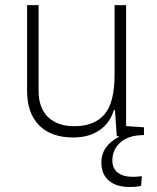

<svg xmlns="http://www.w3.org/2000/svg" viewBox="-20 -538 626 765"><path d="M271.5 9.8Q183.6 9.8 135.7 -38.8Q87.9 -87.4 87.9 -175.8V-517.6H133.8V-175.8Q133.8 -107.9 171.4 -71.5Q209 -35.2 276.4 -35.2Q355.5 -35.2 396 -82Q436.5 -128.9 436.5 -239.3V-517.6H482.4V-35.6L553.7 -30.8V0L534.7 1Q483.4 5.4 455.6 33.2Q427.7 61 427.7 101.6Q427.7 132.8 449 149.7Q470.2 166.5 508.8 166.5Q523.4 166.5 545.4 164.1L542 202.6Q530.3 205.6 518.1 206.3Q505.9 207 496.1 207Q442.9 207 413.3 181.4Q383.8 155.8 383.8 108.9Q383.8 43.9 453.6 7.3V4.4L445.3 4.9L438 -99.6H433.6Q418.5 -47.9 376.2 -19Q334 9.8 271.5 9.8Z"/></svg>

Font: Caskaydia Cove ExtraLight
Style: Regular
Weight: 200
Monospace: yes
Designer: Aaron Bell
Foundry: Saja Typeworks
Version: Version 4.300; ttfautohint (v1.8.3)